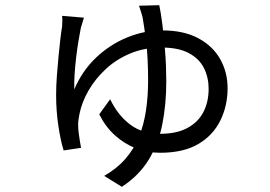

<svg xmlns="http://www.w3.org/2000/svg" viewBox="-20 -635 1040 739"><path d="M303 -567Q300 -558 297 -547Q294 -536 291 -527Q287 -507 282 -477Q277 -447 273 -413Q269 -379 267 -347Q265 -315 266 -291Q296 -362 349 -412.5Q402 -463 468.5 -490.5Q535 -518 604 -518Q687 -518 743 -488Q799 -458 827.5 -407.5Q856 -357 856 -295Q856 -228 828 -171Q800 -114 743 -80.5Q686 -47 596 -47Q548 -47 503.5 -64Q459 -81 422.5 -114Q386 -147 362 -195L404 -253Q433 -192 480.5 -156Q528 -120 596 -120Q660 -120 701.5 -142.5Q743 -165 763 -204Q783 -243 783 -293Q783 -337 765 -373Q747 -409 707 -430.5Q667 -452 602 -452Q536 -452 482 -429.5Q428 -407 387.5 -369.5Q347 -332 321 -287Q295 -242 286 -197Q284 -187 282 -174Q280 -161 281 -147Q281 -138 283 -122.5Q285 -107 287.5 -91.5Q290 -76 292 -66L225 -56Q213 -94 204.5 -151.5Q196 -209 196 -269Q196 -305 199 -344.5Q202 -384 205.5 -420.5Q209 -457 212.5 -486.5Q216 -516 219 -533Q220 -544 220 -555Q220 -566 219 -574ZM593 -615Q599 -587 605 -540.5Q611 -494 615.5 -437Q620 -380 620 -321Q620 -234 605 -158Q590 -82 552.5 -20.5Q515 41 449 84L381 42Q430 14 463 -24Q496 -62 515 -109Q534 -156 542 -210.5Q550 -265 550 -325Q550 -413 542.5 -473.5Q535 -534 529 -567Q526 -580 522 -591.5Q518 -603 515 -613Z"/></svg>

Font: Noto Sans KR
Style: Regular
Weight: 400
Designer: Ryoko NISHIZUKA  (kana, bopomofo & ideographs); Paul D. Hunt (Latin, Greek & Cyrillic); Sandoll Communications , Soo-you
Foundry: Adobe
Version: Version 2.004-H2;hotconv 1.0.118;makeotfexe 2.5.65603